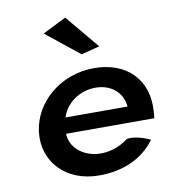

<svg xmlns="http://www.w3.org/2000/svg" viewBox="-85 -829 812 915"><g transform="rotate(-10 321.0 -371.5)"><path d="M428 -593 292 -756 178 -699 339 -570ZM200 -210H627C628 -222 630 -234 630 -246C640 -395 543 -495 385 -495C222 -495 91 -382 74 -241C57 -101 159 13 322 13C437 13 534 -29 594 -112C574 -121 524 -142 482 -136C435 -101 386 -87 339 -89C259 -93 201 -146 200 -210ZM511 -287H211C229 -349 294 -402 376 -402C453 -402 506 -353 511 -287Z"/></g></svg>

Font: Bluebird
Style: ExtObl
Weight: 400
Designer: Jasper
Foundry: Cannot Into Space Fonts
Version: Version 0.98